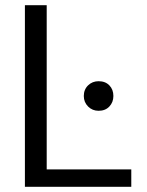

<svg xmlns="http://www.w3.org/2000/svg" viewBox="-20 -720 568 740"><path d="M76 0V-700H160V-67H486V0ZM360 -293Q336 -293 319.5 -309.5Q303 -326 303 -350Q303 -375 319.5 -391Q336 -407 360 -407Q386 -407 401.5 -391Q417 -375 417 -350Q417 -326 401.5 -309.5Q386 -293 360 -293Z"/></svg>

Font: DM Sans 12pt
Style: Regular
Weight: 400
Version: Version 4.004;gftools[0.9.30]